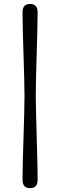

<svg xmlns="http://www.w3.org/2000/svg" viewBox="-20 -797 304 972"><path d="M104 -310.5Q104 -348.5 102.5 -404Q101 -459.5 99 -520.5Q97 -581.5 95.5 -638Q94 -694.5 94 -735Q94 -777 132 -777Q170.5 -777 170.5 -735Q170.5 -698.5 169 -643.2Q167.5 -588 165.8 -526Q164 -464 162.5 -407Q161 -350 161 -310.5Q161.5 -271 162.8 -214Q164 -157 166 -95.2Q168 -33.5 169.2 22Q170.5 77.5 170.5 113.5Q170.5 155.5 132 155.5Q94 155.5 94 113.5Q94 73.5 95.5 16.8Q97 -40 99 -101Q101 -162 102.5 -217.2Q104 -272.5 104 -310.5Z"/></svg>

Font: Fraunces 9pt SuperSoft
Style: Regular
Weight: 400
Version: Version 1.000;[b76b70a41]